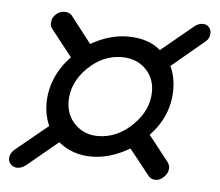

<svg xmlns="http://www.w3.org/2000/svg" viewBox="-42 -503 574 502"><g transform="rotate(5 245.0 -252.5)"><path d="M20 -44Q11 -44 4 -50.5Q-3 -57 -3 -66Q-3 -80 10 -91L94 -160Q82 -188 82 -218Q82 -288 135 -344L79 -415Q73 -423 76 -435Q77 -444 86.5 -452.5Q96 -461 108 -461Q120 -461 127 -454L182 -383Q231 -411 279 -411Q333 -411 365 -383L451 -454Q461 -461 471 -461Q481 -461 487 -454.5Q493 -448 493 -439Q493 -424 481 -415L396 -344Q409 -317 409 -283Q409 -214 358 -160L410 -94Q416 -86 416 -78Q416 -65 405.5 -54.5Q395 -44 383 -44Q372 -44 365 -52L311 -120Q260 -90 211 -90Q161 -90 124 -120L42 -52Q31 -44 20 -44ZM223 -145Q273 -145 313.5 -184.5Q354 -224 354 -273Q354 -309 330 -332.5Q306 -356 268 -356Q218 -356 178.5 -317Q139 -278 139 -229Q139 -193 163 -169Q187 -145 223 -145Z"/></g></svg>

Font: Comic Neue
Style: Italic
Weight: 400
Italic angle: -12°
Designer: Craig Rozynski
Foundry: Craig Rozynski
Version: Version 2.003